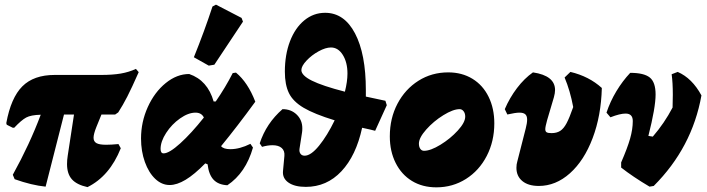

<svg xmlns="http://www.w3.org/2000/svg" viewBox="-20 -793 3037 825"><path d="M382 -201Q382 -185 394.5 -178Q407 -171 436 -171Q458 -171 489 -174L499 -156Q451 -36 356 11Q310 1 289 -22.5Q268 -46 268 -88Q268 -105 271 -124L298 -301H255L176 9Q116 3 43 -23L35 -42Q108 -174 155 -300Q113 -299 92.5 -288Q72 -277 41 -244H35L9 -257L7 -264Q27 -373 76 -422Q125 -471 215 -471H415Q464 -471 499 -477Q534 -483 564 -497L576 -483Q546 -415 527 -378Q508 -341 488 -310L475 -301H416L394 -247Q382 -217 382 -201Z M970 -152Q1010 -152 1056 -175L1067 -159Q1036 -50 957 3Q918 1 897.5 -21Q877 -43 872 -87L862 -91Q815 -43 777.5 -20.5Q740 2 709 2Q675 2 647 -24.5Q619 -51 602.5 -97Q586 -143 586 -198Q586 -269 615 -333Q644 -397 692 -436Q740 -475 793 -475Q872 -448 898 -357H907Q949 -418 980 -479L994 -481Q1045 -439 1077 -356Q999 -249 930 -165Q940 -152 970 -152ZM856 -288Q846 -309 820 -309Q789 -309 753.5 -284Q718 -259 694 -222Q670 -185 670 -153Q670 -134 683 -134Q707 -134 754.5 -177Q802 -220 856 -288ZM901 -515 877 -511 813 -547Q858 -658 893 -765L908 -773L1018 -716L1024 -700Z M1592 -231Q1578 -235 1536 -244Q1510 -124 1447 -57Q1384 10 1294 10Q1246 10 1219.5 -8.5Q1193 -27 1196 -58L1202 -123Q1204 -145 1190.5 -157Q1177 -169 1151 -169Q1130 -169 1106 -162L1096 -177Q1124 -263 1194 -324Q1231 -324 1255 -300.5Q1279 -277 1279 -242Q1279 -231 1278 -225L1267 -154Q1265 -141 1271 -132.5Q1277 -124 1289 -124Q1316 -124 1351 -167Q1386 -210 1418 -276Q1330 -303 1284.5 -330Q1239 -357 1221.5 -393Q1204 -429 1204 -485Q1204 -558 1226 -615.5Q1248 -673 1287.5 -705.5Q1327 -738 1377 -738Q1459 -738 1505.5 -649.5Q1552 -561 1552 -406V-378L1636 -360L1642 -341ZM1462 -399Q1473 -443 1473 -477Q1473 -525 1453 -557Q1433 -589 1402 -589Q1379 -589 1349 -572.5Q1319 -556 1297 -532.5Q1275 -509 1275 -492Q1275 -469 1320 -446.5Q1365 -424 1462 -399Z M1655 -207Q1655 -285 1688 -347.5Q1721 -410 1778 -446Q1835 -482 1906 -482Q1965 -482 2010 -454.5Q2055 -427 2079.5 -377Q2104 -327 2104 -263Q2104 -186 2071.5 -123Q2039 -60 1982 -24Q1925 12 1855 12Q1795 12 1750 -15.5Q1705 -43 1680 -93Q1655 -143 1655 -207ZM1979 -292Q1979 -306 1972 -315Q1965 -324 1955 -324Q1927 -324 1885 -298Q1843 -272 1811.5 -236.5Q1780 -201 1780 -176Q1780 -162 1786 -153.5Q1792 -145 1802 -145Q1830 -145 1872.5 -171Q1915 -197 1947 -232Q1979 -267 1979 -292Z M2199 -72Q2199 -87 2203 -100L2239 -241Q2245 -264 2245 -279Q2245 -295 2237 -302Q2229 -309 2212 -309Q2195 -309 2160 -301L2149 -324Q2170 -373 2201.5 -414.5Q2233 -456 2270 -482Q2365 -468 2365 -406Q2365 -393 2360 -375L2331 -277Q2323 -248 2323 -238Q2323 -228 2329 -224.5Q2335 -221 2350 -221Q2372 -221 2387 -230.5Q2402 -240 2414.5 -263.5Q2427 -287 2443 -333Q2430 -403 2406 -460L2431 -484Q2511 -465 2566 -415Q2563 -296 2526.5 -199.5Q2490 -103 2429 -48.5Q2368 6 2295 6Q2250 6 2224.5 -15Q2199 -36 2199 -72Z M2994 -383Q2954 -159 2789 6L2771 9Q2700 -33 2649 -73V-95L2673 -110L2649 -95Q2676 -157 2687.5 -197.5Q2699 -238 2699 -273Q2699 -305 2668 -305Q2644 -305 2603 -289L2586 -309Q2602 -357 2628.5 -401Q2655 -445 2688 -480Q2747 -480 2772 -460Q2797 -440 2797 -387Q2797 -331 2766 -209L2785 -206Q2835 -264 2870 -331L2871 -386Q2871 -438 2866 -474L2892 -484Q2954 -457 2994 -383Z"/></svg>

Font: Alegreya Black
Style: Italic
Weight: 900
Italic angle: -7°
Designer: Juan Pablo del Peral
Foundry: Huerta Tipografica
Version: Version 2.007; ttfautohint (v1.6)